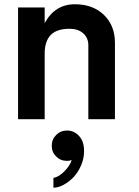

<svg xmlns="http://www.w3.org/2000/svg" viewBox="-20 -560 653 902"><path d="M64.9 0V-524.9H189.9V-451.2Q237.8 -540 332 -540Q416 -540 468 -490.2Q520 -440.4 520 -357.9V0H395V-348.1Q395 -381.8 371.1 -403.3Q347.2 -424.8 307.1 -424.8Q246.1 -424.8 218 -395.3Q189.9 -365.7 189.9 -308.1V0ZM223.1 125Q223.1 94.7 243.9 74Q264.6 53.2 294.9 53.2Q327.6 53.2 351.3 78.6Q375 104 375 149.9Q375 184.6 360.8 217.3Q346.7 250 325.2 272.5Q303.7 294.9 278.6 308.3Q253.4 321.8 231 321.8V275.9Q256.8 271 282.5 244.9Q308.1 218.8 316.9 191.9Q307.6 195.8 294.9 195.8Q264.6 195.8 243.9 175.3Q223.1 154.8 223.1 125Z"/></svg>

Font: Miedinger*
Style: Bold
Weight: 700
Version: Version 001.000